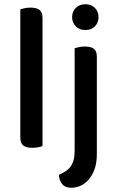

<svg xmlns="http://www.w3.org/2000/svg" viewBox="-20 -693 552 908"><path d="M133 6Q104 6 90 -5Q76 -16 76 -42V-649Q83 -651 96 -654Q109 -657 124 -657Q153 -657 167 -646Q181 -635 181 -609V-2Q173 1 160.5 3.5Q148 6 133 6ZM438 35Q438 80 426 110.5Q414 141 396 160Q378 179 357 187Q336 195 318 195Q288 195 274 177.5Q260 160 258 134Q276 126 290 117Q304 108 313.5 95Q323 82 328 64Q333 46 333 20V-465Q340 -467 353 -470Q366 -473 381 -473Q410 -473 424 -462Q438 -451 438 -424ZM321 -612Q321 -638 338.5 -655.5Q356 -673 384 -673Q412 -673 429 -655.5Q446 -638 446 -612Q446 -586 429 -568.5Q412 -551 384 -551Q356 -551 338.5 -568.5Q321 -586 321 -612Z"/></svg>

Font: Baloo Bhaina 2 Medium
Style: Regular
Weight: 500
Designer: Yesha Goshar, Manish Minz, Shuchita Grover and Ek Type
Foundry: Ek Type
Version: Version 1.640;hotconv 1.0.111;makeotfexe 2.5.65597; ttfautoh